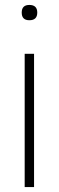

<svg xmlns="http://www.w3.org/2000/svg" viewBox="-20 -758 239 778"><path d="M99 -676Q68 -676 68 -707Q68 -738 99 -738Q131 -738 131 -707Q131 -676 99 -676ZM80 -540H118V0H80Z"/></svg>

Font: Encode Sans Narrow
Style: Thin
Weight: 250
Designer: Pablo Impallari, Andres Torresi
Foundry: Pablo Impallari, Andres Torresi
Version: Version 1.000; ttfautohint (v1.00) -l 8 -r 50 -G 200 -x 14 -